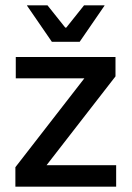

<svg xmlns="http://www.w3.org/2000/svg" viewBox="-20 -704 496 724"><path d="M418 -81V0H38V-73.5L298 -408.5H39.5V-489H415.5V-416L155.5 -81ZM175.5 -546.5 82 -682.5V-684H159L226 -600H230L297 -684H374V-682.5L280.5 -546.5Z"/></svg>

Font: Anek Latin Medium
Style: Regular
Weight: 500
Designer: Yesha Goshar
Foundry: Ek Type
Version: Version 1.003